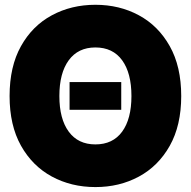

<svg xmlns="http://www.w3.org/2000/svg" viewBox="-20 -759 786 791"><path d="M373 11.7Q273.9 11.7 193.6 -31.7Q113.3 -75.2 66.4 -158.9Q19.5 -242.7 19.5 -363.3Q19.5 -484.9 66.4 -568.8Q113.3 -652.8 193.6 -696Q273.9 -739.3 373 -739.3Q472.2 -739.3 552.2 -696Q632.3 -652.8 679.4 -568.8Q726.6 -484.9 726.6 -363.3Q726.6 -242.2 679.4 -158.4Q632.3 -74.7 552.2 -31.5Q472.2 11.7 373 11.7ZM373 -164.1Q444.8 -164.1 483.2 -216.6Q521.5 -269 521.5 -363.3Q521.5 -458 483.2 -510.7Q444.8 -563.5 373 -563.5Q301.8 -563.5 263.2 -510.7Q224.6 -458 224.6 -363.3Q224.6 -269 263.2 -216.6Q301.8 -164.1 373 -164.1ZM479.5 -420.9V-306.6H266.6V-420.9Z"/></svg>

Font: Inter Display Black
Style: Regular
Weight: 900
Designer: Rasmus Andersson
Foundry: rsms
Version: Version 4.000;git-a52131595